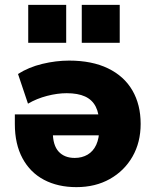

<svg xmlns="http://www.w3.org/2000/svg" viewBox="-20 -758 642 789"><path d="M294 11Q218 11 161 -19Q104 -49 72.5 -107.5Q41 -166 41 -248V-288H408V-202H179L197 -216Q197 -161 221 -135Q245 -109 287 -109Q317 -109 340 -122.5Q363 -136 375.5 -163Q388 -190 388 -231V-246Q388 -291 373.5 -319.5Q359 -348 329.5 -361.5Q300 -375 254 -375Q216 -375 173.5 -364Q131 -353 95 -332L54 -454Q98 -482 154 -495.5Q210 -509 264 -509Q358 -509 424 -477Q490 -445 524 -386.5Q558 -328 558 -249Q558 -173 524.5 -114.5Q491 -56 431.5 -22.5Q372 11 294 11ZM316 -582V-738H472V-582ZM96 -582V-738H252V-582Z"/></svg>

Font: Nunito Sans 10pt Black
Style: Regular
Weight: 900
Designer: Vernon Adams
Foundry: Vernon Adams
Version: Version 3.101;gftools[0.9.27]